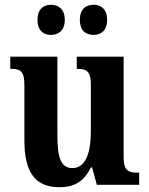

<svg xmlns="http://www.w3.org/2000/svg" viewBox="-20 -773 624 803"><path d="M372 -627C400 -627 428 -643 428 -690C428 -737 400 -753 372 -753C341 -753 314 -737 314 -690C314 -643 341 -627 372 -627ZM193 -627C222 -627 251 -643 251 -690C251 -737 222 -753 193 -753C164 -753 137 -737 137 -690C137 -643 164 -627 193 -627ZM229 10C290 10 332 -14 360 -73H365L385 0H562V-51H554C521 -51 497 -56 497 -115V-536H301V-485H304C338 -485 360 -479 360 -420V-225C360 -131 337 -70 283 -70C233 -70 220 -117 220 -210V-536H23V-485H26C68 -485 82 -473 82 -416V-187C82 -52 127 10 229 10Z"/></svg>

Font: Noto Serif Ethiopic Condensed
Style: Bold
Weight: 700
Width: 3
Designer: Monotype Design Team
Foundry: Monotype Imaging Inc.
Version: Version 2.102